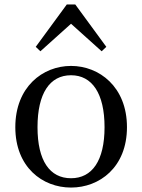

<svg xmlns="http://www.w3.org/2000/svg" viewBox="-20 -831 641 865"><path d="M300 -724 438 -600 459 -620 319 -811H281L141 -620L162 -600ZM300 -28C204 -28 149 -107 149 -258C149 -410 204 -492 300 -492C395 -492 451 -410 451 -258C451 -107 395 -28 300 -28ZM300 -534C172 -534 49 -439 49 -258C49 -78 171 14 300 14C428 14 552 -77 552 -258C552 -440 427 -534 300 -534Z"/></svg>

Font: Noto Serif CJK JP Medium
Style: Regular
Weight: 500
Designer: Ryoko NISHIZUKA 西塚涼子 (kana & ideographs); Frank Grießhammer (Latin, Greek & Cyrillic); Wenlong ZHANG 张文龙 (bopomofo); San
Foundry: Adobe Systems Incorporated
Version: Version 1.000;PS 1;hotconv 16.6.53;makeotf.lib2.5.65590